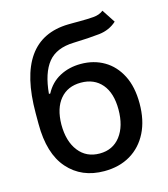

<svg xmlns="http://www.w3.org/2000/svg" viewBox="-113 -838 823 938"><g transform="rotate(-15 299.0 -369.0)"><path d="M492.2 -748.6 536.2 -681.5Q499.6 -648.1 447.3 -642.2Q394.9 -636.4 316.4 -633.9Q228 -631.4 185.9 -579.4Q143.8 -527.3 134.6 -423.7H141.3Q168 -474.4 215.4 -499.6Q262.8 -524.9 322.1 -524.9Q387.8 -524.9 439.5 -494.7Q491.1 -464.5 520.8 -406.4Q550.4 -348.4 550.4 -264.6Q550.4 -179.7 519.4 -117.9Q488.3 -56.1 432 -22.5Q375.7 11 299.4 11Q185 11 116.3 -66.8Q47.6 -144.5 47.6 -294.7V-348.7Q47.6 -721.9 313.9 -727.3Q328.8 -727.6 342.5 -727.6Q356.2 -727.6 368.6 -727.6Q411.2 -727.6 441.8 -730.1Q472.3 -732.6 492.2 -748.6ZM299.7 -78.1Q366.5 -78.1 404.8 -128.2Q443.2 -178.3 443.2 -262.8Q443.2 -345.5 404.7 -391Q366.1 -436.4 298.7 -436.4Q232.2 -436.4 193.9 -391Q155.5 -345.5 154.5 -262.8Q154.5 -178.3 193.4 -128.2Q232.2 -78.1 299.7 -78.1Z"/></g></svg>

Font: Inter UI Medium
Style: Regular
Weight: 500
Designer: Rasmus Andersson
Foundry: rsms
Version: 3.2;8d6f07862